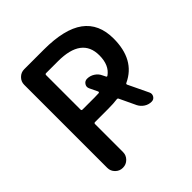

<svg xmlns="http://www.w3.org/2000/svg" viewBox="-197 -892 1008 1008"><g transform="rotate(-45 307.0 -388.0)"><path d="M328.1 -388.7Q330.1 -388.7 331.5 -391.1Q333 -393.6 332 -396.5L310.5 -441.4Q302.7 -457 312 -471.2Q321.3 -485.4 337.9 -485.4Q360.4 -485.4 379.4 -473.1Q398.4 -460.9 407.2 -441.4L416 -423.8Q418.9 -417 424.8 -420.9Q470.7 -453.1 470.7 -526.4Q470.7 -658.2 294.9 -658.2H207Q199.2 -658.2 199.2 -650.4V-394.5Q199.2 -387.7 207 -387.7H294.9Q314.5 -387.7 328.1 -388.7ZM518.6 -202.1Q525.4 -187.5 517.1 -173.8Q508.8 -160.2 492.2 -160.2Q470.7 -160.2 452.6 -171.9Q434.6 -183.6 424.8 -202.1L381.8 -293Q378.9 -299.8 372.1 -298.8Q344.7 -294.9 304.7 -294.9H207Q199.2 -294.9 199.2 -287.1V-79.1Q199.2 -55.7 182.1 -38.6Q165 -21.5 141.6 -21.5H139.6Q116.2 -21.5 99.1 -38.6Q82 -55.7 82 -79.1V-696.3Q82 -719.7 99.1 -736.8Q116.2 -753.9 139.6 -753.9H285.2Q438.5 -753.9 512.2 -699.7Q585.9 -645.5 585.9 -536.1Q585.9 -378.9 468.8 -324.2Q461.9 -321.3 464.8 -314.5Z"/></g></svg>

Font: Gen Jyuu Gothic Medium
Style: Regular
Weight: 500
Designer: [Source Han Sans]
Ryoko NISHIZUKA  (kana & ideographs); Paul D. Hunt (Latin, Greek & Cyrillic); Wenlong ZHANG  (bopomofo
Version: Version 1.002.20150607